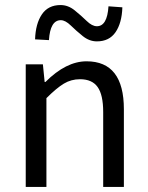

<svg xmlns="http://www.w3.org/2000/svg" viewBox="-20 -741 587 761"><path d="M82 0V-486H150L157 -416H160Q242 -498 323 -498Q471 -498 471 -308V0H389V-297Q389 -365 367 -396Q345 -427 297 -427Q262 -427 233 -409.5Q204 -392 164 -352V0ZM364 -577Q334 -577 308 -598Q282 -619 260.5 -640Q239 -661 221 -661Q179 -661 174 -582L119 -585Q121 -647 146 -684Q171 -721 220 -721Q250 -721 276 -700Q302 -679 323.5 -658Q345 -637 364 -637Q405 -637 410 -716L465 -712Q463 -650 438 -613.5Q413 -577 364 -577Z"/></svg>

Font: Toshiba Sans
Style: Regular
Weight: 400
Designer: Paul D. Hunt
Foundry: Toshiba Corporation
Version: Version 2.020;PS 2.0;hotconv 1.0.86;makeotf.lib2.5.63406